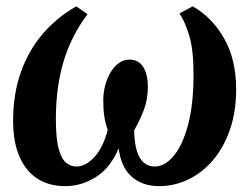

<svg xmlns="http://www.w3.org/2000/svg" viewBox="-20 -592 814 622"><path d="M191.5 11Q139 11 101.2 -13.2Q63.5 -37.5 43 -84.8Q22.5 -132 22.5 -201Q22.5 -287.5 47.5 -358Q72.5 -428.5 118.2 -482Q164 -535.5 227 -571.5L263.5 -546Q211.5 -477 186.2 -393.8Q161 -310.5 161 -206Q161 -140 170.8 -107.2Q180.5 -74.5 195.8 -63.5Q211 -52.5 227.5 -52.5Q257 -52.5 285.5 -83Q314 -113.5 329 -171.5Q321.5 -192 318 -214.5Q314.5 -237 314.5 -266.5Q314.5 -291.5 320.8 -315.2Q327 -339 338.5 -358Q350 -377 365.5 -388Q381 -399 399.5 -399Q428.5 -399 443.8 -375.2Q459 -351.5 459 -310.5Q459 -270 446 -236Q433 -202 414.5 -169.5Q415.5 -127 424 -101.2Q432.5 -75.5 447.2 -64Q462 -52.5 481.5 -52.5Q512.5 -52.5 541.2 -85.2Q570 -118 588.5 -184.8Q607 -251.5 607 -352Q607 -428 593.8 -474Q580.5 -520 561.5 -548.5L604 -571.5Q665.5 -537.5 705.2 -469Q745 -400.5 745 -302.5Q745 -229 724.5 -170.8Q704 -112.5 669 -72Q634 -31.5 589.2 -10.2Q544.5 11 496 11Q441 11 406.5 -19.8Q372 -50.5 364.5 -111.5Q337.5 -48 290.8 -18.5Q244 11 191.5 11Z"/></svg>

Font: Merriweather
Style: Bold Italic
Weight: 700
Italic angle: -7.8°
Version: Version 2.101